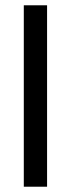

<svg xmlns="http://www.w3.org/2000/svg" viewBox="-20 -706 268 726"><path d="M158 0V-686H70V0Z"/></svg>

Font: Archivo Narrow
Style: Regular
Weight: 400
Designer: Hector Gatti
Foundry: Omnibus-Type
Version: Version 1.003;PS 001.003;hotconv 1.0.70;makeotf.lib2.5.58329